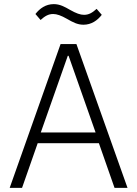

<svg xmlns="http://www.w3.org/2000/svg" viewBox="-20 -912 665 932"><path d="M385 -792C424 -792 453 -813 474 -840L449 -869C428 -850 411 -840 388 -840C370 -840 350 -847 320 -864C294 -879 271 -892 241 -892C202 -892 173 -871 152 -844L177 -815C198 -834 215 -844 238 -844C256 -844 276 -837 306 -820C332 -805 355 -792 385 -792ZM599 0 351 -698H274L27 0H87L163 -217H460L536 0ZM444 -269H178L309 -641H313Z"/></svg>

Font: IBM Plex Thai Looped Light
Style: Regular
Weight: 300
Designer: Mike Abbink, Paul van der Laan, Pieter van Rosmalen, Ben Mitchell, Mark Frömberg
Foundry: Bold Monday
Version: Version 1.0